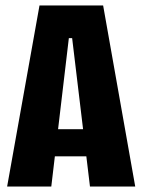

<svg xmlns="http://www.w3.org/2000/svg" viewBox="-20 -680 519 700"><path d="M6 0 124 -660H356L473 0H308L243 -541H231L167 0ZM117 -110V-209H366V-110Z"/></svg>

Font: Bricolage Grotesque 48pt Condensed ExtraBold
Style: Regular
Weight: 800
Width: 3
Designer: Mathieu Triay
Foundry: Atelier Triay
Version: Version 1.001;gftools[0.9.33.dev8+g029e19f]